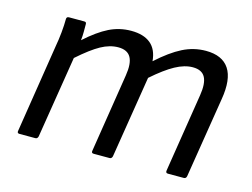

<svg xmlns="http://www.w3.org/2000/svg" viewBox="-75 -623 979 747"><g transform="rotate(15 414.5 -250.0)"><path d="M53 0Q43 0 45 -10L101 -366Q106 -393 109 -423.5Q112 -454 112 -478Q112 -488 122 -488H183Q188 -488 190 -486Q192 -484 192 -479Q192 -464 192 -448Q192 -432 190 -414Q240 -459 281.5 -479.5Q323 -500 370 -500Q420 -500 448 -477Q476 -454 480 -407Q533 -455 577.5 -477.5Q622 -500 671 -500Q737 -500 764.5 -458.5Q792 -417 778 -334L726 -10Q724 0 715 0H651Q641 0 643 -11L693 -327Q701 -376 688 -400.5Q675 -425 638 -425Q605 -425 567.5 -404.5Q530 -384 480 -340L427 -10Q426 -6 423.5 -3Q421 0 416 0H352Q342 0 344 -10L394 -327Q402 -376 388.5 -400.5Q375 -425 338 -425Q304 -425 268.5 -405.5Q233 -386 181 -340L128 -10Q127 -6 124.5 -3Q122 0 117 0Z"/></g></svg>

Font: Sofia Sans Hairline
Style: Italic
Weight: 1
Italic angle: -9°
Designer: Botio Nikoltchev, Ani Petrova
Foundry: lettersoup
Version: Version 4.102